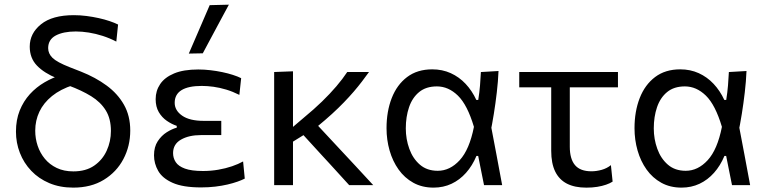

<svg xmlns="http://www.w3.org/2000/svg" viewBox="-20 -812 3363 842"><path d="M301.4 10.8Q242.8 10.8 196.2 -8.9Q149.6 -28.6 117 -63Q84.3 -97.3 67.2 -141.6Q50 -185.8 50 -234.7Q50 -286.4 66.4 -327.3Q82.9 -368.2 111 -399.1Q139.2 -429.9 175.4 -451Q211.7 -472.1 251.1 -484L301 -438.9Q245.3 -420.9 208.2 -390.9Q171.1 -360.8 152.8 -322.2Q134.5 -283.5 134.5 -238.9Q134.5 -204.7 145.1 -172.8Q155.8 -140.9 176.7 -115.7Q197.6 -90.4 228.9 -75.4Q260.3 -60.4 301.7 -60.4Q356.5 -60.4 392.9 -85.5Q429.4 -110.7 447.9 -151.3Q466.4 -191.9 466.4 -237.7Q466.4 -291.4 443.9 -327.8Q421.5 -364.3 379.8 -390.1Q338 -415.8 280.1 -437.2L230.1 -468.6Q173.4 -491.6 141.9 -524.5Q110.4 -557.3 110.4 -607.6Q110.4 -665.7 159.9 -705.6Q209.4 -745.5 303.7 -745.5Q331.7 -745.5 359.4 -741.9Q387.1 -738.3 412.9 -732.6Q438.7 -726.9 460.3 -719.6Q481.9 -712.3 497.8 -704.4L490.1 -629.6Q461 -644.7 430.3 -654.6Q399.6 -664.4 369.7 -669.2Q339.8 -674 312.5 -674Q257.9 -674 224.5 -656.3Q191.2 -638.5 191.2 -600.9Q191.2 -576.9 210.4 -558.1Q229.7 -539.3 285.6 -517.3L335 -498Q399.1 -472.6 447.7 -436.8Q496.3 -401.1 523.7 -352.5Q551.2 -304 551.2 -239.5Q551.2 -171.2 521.1 -114.4Q491.1 -57.5 435.2 -23.4Q379.4 10.8 301.4 10.8Z M861.7 9.9Q782.2 9.9 737.2 -10.2Q692.1 -30.2 673.8 -62.5Q655.4 -94.7 655.4 -130.7Q655.4 -167.9 671.8 -192.7Q688.1 -217.5 711.3 -232.1Q734.6 -246.7 755.1 -252.1V-260.1Q733 -267.4 711.5 -282.2Q690.1 -297 676.3 -320.4Q662.6 -343.9 662.6 -377.2Q662.6 -413.8 682.4 -443.2Q702.2 -472.7 743.6 -490Q784.9 -507.3 849.6 -507.3Q876.1 -507.3 902.9 -504.1Q929.7 -501 954.8 -495.7Q979.9 -490.5 1001.1 -483.6Q1022.4 -476.8 1037.6 -469.2L1029.7 -395.9Q1000.9 -410.4 972.1 -419.1Q943.4 -427.7 916.3 -431.5Q889.2 -435.2 864.6 -435.2Q806.1 -435.2 776.1 -416.7Q746.1 -398.2 746.1 -361.2Q746.1 -327.6 778.8 -304.8Q811.4 -282 873.2 -282Q894.8 -282 913.7 -282Q932.6 -282 950.4 -282V-219.6Q929.7 -219.6 908.7 -219.6Q887.8 -219.6 861.5 -219.6Q808.4 -219.6 773.7 -199.7Q739 -179.8 739 -140.7Q739 -118.6 750.8 -100.8Q762.5 -83 791.1 -72.6Q819.7 -62.1 870.4 -62.1Q904.6 -62.1 937 -67.7Q969.4 -73.3 997.4 -82.8Q1025.4 -92.4 1046.1 -104L1053.4 -28.8Q1040.8 -22.2 1021.7 -15.5Q1002.7 -8.7 978 -2.9Q953.3 2.9 924.1 6.4Q894.9 9.9 861.7 9.9ZM808 -577Q831.1 -630.3 854 -683.6Q877 -736.9 899.6 -789.4L983.7 -791.5Q964.3 -755.5 945.1 -719.8Q926 -684.1 907.1 -648.9Q888.2 -613.7 869.3 -578.2Z M1256.2 -185.5V-248.1L1312.7 -296.2Q1356.5 -332.2 1392 -366.6Q1427.5 -401.1 1455.2 -433.6Q1482.9 -466.1 1502.8 -496.2H1598.2Q1583.7 -475.8 1567.3 -454.5Q1551 -433.1 1531.5 -410.4Q1511.9 -387.6 1488.3 -363.2Q1464.7 -338.7 1435.8 -312.3Q1406.8 -285.9 1371.6 -257ZM1182.3 0Q1182.3 -55.3 1182.3 -106.4Q1182.3 -157.6 1182.3 -218.8V-268.8Q1182.3 -312.6 1182.3 -350.3Q1182.3 -388 1182.3 -423.6Q1182.3 -459.1 1182.3 -496.2L1264.9 -499.3Q1264.9 -442.3 1264.9 -391Q1264.9 -339.7 1264.9 -296.4Q1264.9 -253 1264.9 -219.5Q1264.9 -159.8 1264.9 -108.1Q1264.9 -56.4 1264.9 0ZM1511.4 0Q1496.2 -16.8 1481.3 -33Q1466.4 -49.2 1451.9 -65.3Q1437.4 -81.3 1422.6 -97.4Q1407.9 -113.4 1392.7 -129.8L1299.7 -231.5L1355.5 -281.2L1461.3 -167.6Q1496.9 -129.5 1537.3 -86.1Q1577.7 -42.7 1616.9 0Z M1881.4 10.8Q1831.2 10.8 1792.7 -10.5Q1754.2 -31.8 1728 -68.5Q1701.9 -105.1 1688.5 -152Q1675.1 -198.8 1675.1 -249.6Q1675.1 -323.4 1697.9 -381.9Q1720.7 -440.4 1765.3 -474.1Q1810 -507.9 1875.6 -507.9Q1919.9 -507.9 1956.7 -491.2Q1993.5 -474.5 2021.8 -444.4Q2050.1 -414.3 2068.9 -373.7H2077.3Q2082.6 -406.9 2085.1 -437.6Q2087.5 -468.3 2088.9 -496.1L2166.2 -500.6Q2164.3 -454.7 2158.7 -407Q2153.2 -359.2 2145.7 -312.8Q2138.2 -266.3 2129.4 -223.8L2131.6 -268.7Q2144.6 -201.4 2157.1 -134.4Q2169.7 -67.3 2182.2 0H2102.7Q2096.1 -32.1 2089.8 -64.2Q2083.5 -96.3 2077 -128.3H2069.5Q2051.5 -85.3 2023.8 -54.2Q1996.1 -23 1960.2 -6.1Q1924.3 10.8 1881.4 10.8ZM1899.7 -63Q1953.3 -63 1996 -109.5Q2038.7 -155.9 2058.4 -255.7Q2029.6 -352.2 1988.1 -392.7Q1946.6 -433.1 1895.9 -433.1Q1848.3 -433.1 1818.1 -408.3Q1787.9 -383.4 1773.8 -341.7Q1759.6 -300 1759.6 -249Q1759.6 -201.9 1775.1 -159.2Q1790.5 -116.6 1821.5 -89.8Q1852.5 -63 1899.7 -63Z M2551.3 10.9Q2500.4 10.9 2466.1 -6.7Q2431.9 -24.4 2414.6 -60.1Q2397.3 -95.9 2397.3 -150.5Q2397.3 -194 2397.3 -236.6Q2397.3 -279.2 2397.3 -320Q2397.3 -360.7 2397.3 -398.9Q2397.3 -437 2397.3 -471.8H2478.8Q2478.8 -395.9 2478.8 -320.3Q2478.8 -244.7 2478.8 -168.7Q2478.8 -114.8 2501.7 -87.8Q2524.6 -60.8 2573.7 -60.8Q2595.4 -60.8 2618.6 -67.2Q2641.7 -73.7 2659.1 -87.8L2666.6 -15.6Q2655.5 -8.2 2638.2 -2.2Q2620.9 3.9 2599 7.4Q2577.2 10.9 2551.3 10.9ZM2257.1 -429.1V-496.2H2690V-429.1Q2632.8 -429.1 2574.9 -429.1Q2517 -429.1 2462.5 -429.1H2410.1Z M2968.9 10.8Q2918.7 10.8 2880.2 -10.5Q2841.7 -31.8 2815.5 -68.5Q2789.4 -105.1 2776 -152Q2762.6 -198.8 2762.6 -249.6Q2762.6 -323.4 2785.4 -381.9Q2808.2 -440.4 2852.8 -474.1Q2897.5 -507.9 2963.1 -507.9Q3007.4 -507.9 3044.2 -491.2Q3081 -474.5 3109.3 -444.4Q3137.6 -414.3 3156.4 -373.7H3164.8Q3170.1 -406.9 3172.6 -437.6Q3175 -468.3 3176.4 -496.1L3253.7 -500.6Q3251.8 -454.7 3246.2 -407Q3240.7 -359.2 3233.2 -312.8Q3225.7 -266.3 3216.9 -223.8L3219.1 -268.7Q3232.1 -201.4 3244.6 -134.4Q3257.2 -67.3 3269.7 0H3190.2Q3183.6 -32.1 3177.3 -64.2Q3171 -96.3 3164.5 -128.3H3157Q3139 -85.3 3111.3 -54.2Q3083.6 -23 3047.7 -6.1Q3011.8 10.8 2968.9 10.8ZM2987.2 -63Q3040.8 -63 3083.5 -109.5Q3126.2 -155.9 3145.9 -255.7Q3117.1 -352.2 3075.6 -392.7Q3034.1 -433.1 2983.4 -433.1Q2935.8 -433.1 2905.6 -408.3Q2875.4 -383.4 2861.3 -341.7Q2847.1 -300 2847.1 -249Q2847.1 -201.9 2862.6 -159.2Q2878 -116.6 2909 -89.8Q2940 -63 2987.2 -63Z"/></svg>

Font: Commissioner Thin
Style: Regular
Weight: 100
Designer: Kostas Bartsokas
Foundry: Kostas Bartsokas
Version: Version 1.001;gftools[0.9.23]